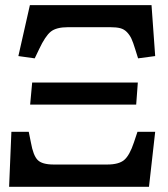

<svg xmlns="http://www.w3.org/2000/svg" viewBox="-20 -720 648 740"><path d="M242.2 -615.2Q196.8 -615.2 175.5 -597.9Q154.3 -580.6 130.9 -530.8L113.8 -495.1L50.8 -503.9L95.2 -700.2H564L578.1 -503.9L512.2 -495.1L501 -530.8Q493.2 -556.6 486.6 -570.8Q480 -585 469.2 -596.2Q458.5 -607.4 443.6 -611.3Q428.7 -615.2 404.8 -615.2ZM96.2 -316.9 104 -401.9H511.2L504.9 -316.9ZM23.9 -211.9H90.8L99.1 -170.9Q107.9 -121.1 125 -103.5Q142.1 -85.9 187 -85.9H393.1Q438 -85.9 458.7 -103.5Q479.5 -121.1 496.1 -170.9L509.8 -211.9H578.1L554.2 0H15.1Z"/></svg>

Font: Literata Book
Style: Bold Italic
Weight: 700
Italic angle: -3°
Designer: Latin by Veronika Burian and Jose Scaglione. Greek by Irene Vlachou. Cyrillic by Vera Evstafieva
Foundry: TypeTogether
Version: Version 1.003;PS 001.003;hotconv 1.0.88;makeotf.lib2.5.64775